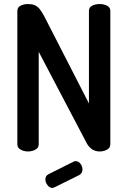

<svg xmlns="http://www.w3.org/2000/svg" viewBox="-20 -751 633 952"><path d="M119 0Q99 0 82.5 -9Q66 -18 66 -35V-696Q66 -715 82.5 -723Q99 -731 119 -731Q138 -731 151.5 -725.5Q165 -720 176 -707Q187 -694 199 -671L421 -238V-697Q421 -715 437.5 -723Q454 -731 474 -731Q494 -731 510.5 -723Q527 -715 527 -697V-35Q527 -18 510.5 -9Q494 0 474 0Q454 0 438 -10Q422 -20 411 -39L172 -494V-35Q172 -18 155.5 -9Q139 0 119 0ZM240 181Q226 181 215.5 167Q205 153 205 139Q205 121 220 113L344 51Q350 48 355 48Q370 48 379.5 61.5Q389 75 389 89Q389 108 373 117L252 177Q249 178 246 179.5Q243 181 240 181Z"/></svg>

Font: Dosis ExtraLight SemiBold
Style: Regular
Weight: 600
Version: Version 3.001; ttfautohint (v1.8.2)